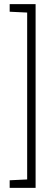

<svg xmlns="http://www.w3.org/2000/svg" viewBox="-20 -763 273 933"><path d="M27 150V113L112 109V-702L27 -706V-743H153V150Z"/></svg>

Font: Saira Condensed ExtraLight
Style: Regular
Weight: 250
Width: 3
Designer: Hector Gatti with collaboration of the Omnibus-Type team
Foundry: Omnibus-Type
Version: Version 1.101